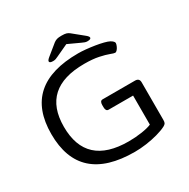

<svg xmlns="http://www.w3.org/2000/svg" viewBox="-188 -1025 1182 1202"><g transform="rotate(-30 402.5 -424.0)"><path d="M448 6Q50 6 50 -352Q50 -706 448 -706Q472 -706 503 -703Q534 -700 565.5 -695Q597 -690 622.5 -683.5Q648 -677 661 -670Q685 -656 685 -644Q685 -637 680 -624.5Q675 -612 667 -602.5Q659 -593 651 -593Q643 -593 618.5 -602.5Q594 -612 551.5 -621Q509 -630 448 -630Q141 -630 141 -352Q141 -70 448 -70Q497 -70 543 -77Q589 -84 614 -95V-305H437Q417 -305 417 -335V-350Q417 -380 437 -380H671Q702 -380 702 -350V-78Q702 -62 697.5 -55Q693 -48 682 -42Q655 -28 615 -17Q575 -6 531.5 0Q488 6 448 6ZM289 -742Q263 -742 263 -754Q263 -763 282 -778L357 -839Q368 -847 379.5 -850.5Q391 -854 413 -854Q436 -854 447.5 -850.5Q459 -847 469 -839L544 -778Q563 -763 563 -754Q563 -742 537 -742Q527 -742 519 -745Q511 -748 500 -753L413 -793L327 -753Q317 -748 308.5 -745Q300 -742 289 -742Z"/></g></svg>

Font: Asap Expanded
Style: Regular
Weight: 400
Width: 7
Designer: Pablo Cosgaya
Foundry: Omnibus-Type
Version: Version 3.001; ttfautohint (v1.8.4.7-5d5b)